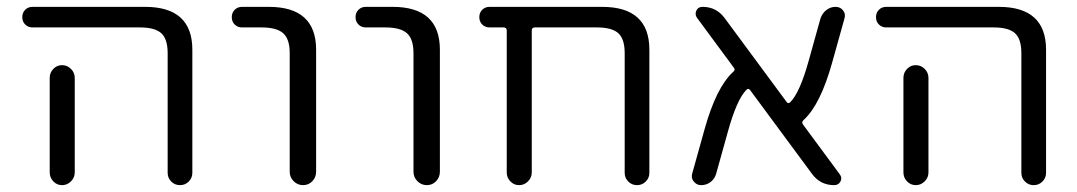

<svg xmlns="http://www.w3.org/2000/svg" viewBox="-20 -540 3141 560"><path d="M125 -313Q125 -328 135.5 -339Q146 -350 161 -350Q176 -350 187 -339Q198 -328 198 -313V-73V-37Q198 -22 187 -11Q176 0 161 0Q146 0 135.5 -11Q125 -22 125 -37V-73ZM75 -460Q62 -460 53.5 -468.5Q45 -477 45 -490Q45 -503 53.5 -511.5Q62 -520 75 -520H403Q541 -520 541 -395V-36Q541 -21 530.5 -10.5Q520 0 505 0Q490 0 479.5 -10.5Q469 -21 469 -36V-385Q469 -426 450.5 -443Q432 -460 388 -460Z M686 -460Q673 -460 664.5 -468.5Q656 -477 656 -490Q656 -503 664.5 -511.5Q673 -520 686 -520H764Q902 -520 902 -395V-39Q902 -23 891 -11.5Q880 0 864 0Q848 0 836.5 -11.5Q825 -23 825 -39V-385Q825 -426 806 -443Q787 -460 743 -460Z M1047 -460Q1034 -460 1025.5 -468.5Q1017 -477 1017 -490Q1017 -503 1025.5 -511.5Q1034 -520 1047 -520H1125Q1263 -520 1263 -395V-39Q1263 -23 1252 -11.5Q1241 0 1225 0Q1209 0 1197.5 -11.5Q1186 -23 1186 -39V-385Q1186 -426 1167 -443Q1148 -460 1104 -460Z M1408 -460Q1395 -460 1386.5 -468.5Q1378 -477 1378 -490Q1378 -503 1386.5 -511.5Q1395 -520 1408 -520H1736Q1874 -520 1874 -395V-36Q1874 -21 1863.5 -10.5Q1853 0 1838 0Q1823 0 1812.5 -10.5Q1802 -21 1802 -36V-385Q1802 -426 1783.5 -443Q1765 -460 1721 -460H1540Q1531 -460 1531 -451V-37Q1531 -22 1520 -11Q1509 0 1494 0Q1479 0 1468.5 -11Q1458 -22 1458 -37V-451Q1458 -460 1449 -460Z M2025 0Q2012 0 2003.5 -10.5Q1995 -21 1999 -34L2035 -163Q2069 -285 2118 -330Q2126 -336 2120 -343L2013 -488Q2006 -498 2011 -509Q2016 -520 2029 -520Q2069 -520 2093 -488L2274 -243Q2279 -236 2285 -242Q2313 -270 2339 -364L2373 -486Q2378 -501 2390 -510.5Q2402 -520 2417 -520Q2431 -520 2439 -509.5Q2447 -499 2443 -486L2407 -357Q2373 -235 2324 -190Q2317 -184 2322 -177L2429 -32Q2437 -22 2431.5 -11Q2426 0 2413 0Q2373 0 2349 -32L2168 -277Q2163 -284 2157 -278Q2129 -250 2103 -156L2069 -34Q2065 -19 2053 -9.5Q2041 0 2025 0Z M2615 -313Q2615 -328 2625.5 -339Q2636 -350 2651 -350Q2666 -350 2677 -339Q2688 -328 2688 -313V-73V-37Q2688 -22 2677 -11Q2666 0 2651 0Q2636 0 2625.5 -11Q2615 -22 2615 -37V-73ZM2565 -460Q2552 -460 2543.5 -468.5Q2535 -477 2535 -490Q2535 -503 2543.5 -511.5Q2552 -520 2565 -520H2893Q3031 -520 3031 -395V-36Q3031 -21 3020.5 -10.5Q3010 0 2995 0Q2980 0 2969.5 -10.5Q2959 -21 2959 -36V-385Q2959 -426 2940.5 -443Q2922 -460 2878 -460Z"/></svg>

Font: Rounded Mplus 1c
Style: Regular
Weight: 400
Version: Version 1.059.20150529